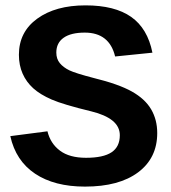

<svg xmlns="http://www.w3.org/2000/svg" viewBox="-20 -689 640 719"><path d="M568.8 -190.9Q568.8 -97.2 497.3 -43.7Q425.8 9.8 298.3 9.8Q183.6 9.8 111.3 -38.6Q39.1 -86.9 18.6 -179.2L157.7 -197.3Q168.9 -151.4 204.6 -124.8Q240.2 -98.1 302.2 -98.1Q366.7 -98.1 397.7 -118.7Q428.7 -139.2 428.7 -182.6Q428.7 -214.8 401.4 -237.1Q374 -259.3 321.8 -272Q216.8 -297.4 173.6 -316.2Q130.4 -335 104.5 -358.4Q78.6 -381.8 64.7 -413.3Q50.8 -444.8 50.8 -483.9Q50.8 -569.3 119.4 -619.1Q188 -668.9 300.3 -668.9Q409.7 -668.9 471.2 -625.7Q532.7 -582.5 550.8 -491.7L411.1 -477.5Q389.6 -566.9 297.4 -566.9Q245.6 -566.9 218.3 -547.6Q190.9 -528.3 190.9 -492.2Q190.9 -468.3 204.1 -452.4Q217.3 -436.5 240 -425.5Q262.7 -414.6 332.5 -396.5Q424.3 -374 473.6 -346.4Q522.9 -318.8 545.9 -279.8Q568.8 -240.7 568.8 -190.9Z"/></svg>

Font: Liberation Mono
Style: Bold
Weight: 700
Monospace: yes
Designer: Steve Matteson
Foundry: Ascender Corporation
Version: Version 2.1.5